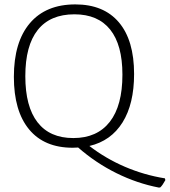

<svg xmlns="http://www.w3.org/2000/svg" viewBox="-20 -665 771 872"><path d="M731 153Q718 177 708 186L702 187Q603 168 509 121.5Q415 75 335 5Q327 6 310 6Q181 6 112 -77.5Q43 -161 43 -316Q43 -474 115.5 -559.5Q188 -645 322 -645Q451 -645 520 -563.5Q589 -482 589 -329Q589 -193 536.5 -109Q484 -25 386 -2Q460 55 547.5 92.5Q635 130 729 145ZM313 -38Q421 -38 478.5 -111.5Q536 -185 536 -326Q536 -461 480.5 -530.5Q425 -600 318 -600Q208 -600 151.5 -529Q95 -458 95 -319Q95 -181 150.5 -109.5Q206 -38 313 -38Z"/></svg>

Font: Luna Sans Light
Style: Regular
Weight: 300
Designer: Juan Pablo del Peral
Foundry: Huerta Tipografica
Version: Version 2.001; ttfautohint (v1.5)